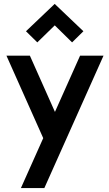

<svg xmlns="http://www.w3.org/2000/svg" viewBox="-20 -773 558 983"><path d="M207 -53 13 -488H133L309 -93ZM87 190 390 -488H510L207 190ZM171 -556 113 -613 260 -753 407 -613 349 -556 228 -675 292 -674Z"/></svg>

Font: Gabarito Medium
Style: Regular
Weight: 500
Designer: Leandro Assis / Alvaro Franca / Felipe Casaprima
Foundry: Naipe Foundry
Version: Version 1.000